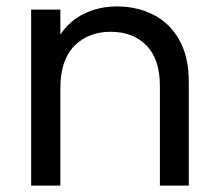

<svg xmlns="http://www.w3.org/2000/svg" viewBox="-20 -578 680 598"><path d="M77 -548H168V-470Q196 -513 242.5 -535.5Q289 -558 344 -558Q407 -558 458 -532Q509 -506 538.5 -453.5Q568 -401 568 -323V0H478V-310Q478 -394 436 -436.5Q394 -479 325 -479Q255 -479 211.5 -435Q168 -391 168 -303V0H77Z"/></svg>

Font: Poppins
Style: Regular
Weight: 400
Designer: Ninad Kale (Devanagari), Jonny Pinhorn (Latin)
Version: Version 5.002